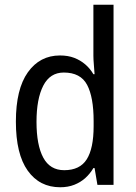

<svg xmlns="http://www.w3.org/2000/svg" viewBox="-20 -780 572 810"><path d="M234 10Q147 10 97 -60Q47 -130 47 -267Q47 -404 97.5 -475Q148 -546 233 -546Q267 -546 293 -536Q319 -526 339.5 -508.5Q360 -491 374 -467H379Q378 -484 376 -506.5Q374 -529 374 -545V-760H459V0H391L379 -71H374Q360 -47 340 -29Q320 -11 293.5 -0.5Q267 10 234 10ZM251 -62Q317 -62 346 -108Q375 -154 375 -248V-269Q375 -370 347.5 -422Q320 -474 249 -474Q191 -474 162.5 -418.5Q134 -363 134 -266Q134 -168 162.5 -115Q191 -62 251 -62Z"/></svg>

Font: Noto Sans Display SemiCondensed
Style: Regular
Weight: 400
Width: 4
Version: Version 2.003